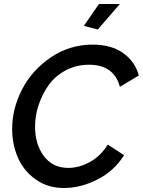

<svg xmlns="http://www.w3.org/2000/svg" viewBox="-20 -938 717 964"><path d="M471 -790 401 -808 477 -918H582ZM41 -291Q41 -392 90.5 -488.5Q140 -585 234.5 -649.5Q329 -714 445 -714Q539 -714 598.5 -671.5Q658 -629 677 -559L582 -502Q552 -613 427 -613Q362 -613 308.5 -584Q255 -555 223 -509Q191 -463 173.5 -409.5Q156 -356 156 -302Q156 -213 200.5 -154Q245 -95 323 -95Q377 -95 431 -124.5Q485 -154 521 -212L603 -159Q554 -80 469.5 -37Q385 6 301 6Q219 6 158.5 -37.5Q98 -81 69.5 -147.5Q41 -214 41 -291Z"/></svg>

Font: Raleway-v4020 SemiBold
Style: Italic
Weight: 600
Italic angle: -12°
Designer: Matt McInerney, Pablo Impallari, Rodrigo Fuenzalida
Foundry: Matt McInerney, Pablo Impallari, Rodrigo Fuenzalida
Version: Version 4.020;PS 004.020;hotconv 1.0.88;makeotf.lib2.5.64775